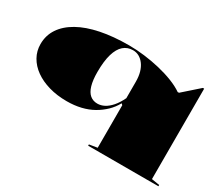

<svg xmlns="http://www.w3.org/2000/svg" viewBox="-125 -797 1459 1278"><g transform="rotate(30 604.5 -157.5)"><path d="M646 200V190L708 180V-147L698 -156Q677 -117 645 -86Q613 -55 572.5 -32Q532 -9 482 3Q432 15 373 15Q299 15 236.5 -3Q174 -21 128.5 -53.5Q83 -86 58 -130.5Q33 -175 33 -228Q33 -295 68.5 -348Q104 -401 170.5 -438.5Q237 -476 332.5 -495.5Q428 -515 549 -515Q606 -515 667 -507.5Q728 -500 787 -486Q846 -472 897 -452Q948 -432 984 -407L994 -408L1115 -515H1125V180L1186 190V200ZM558 -73Q585 -73 611 -86.5Q637 -100 662 -128.5Q687 -157 708 -201V-327Q708 -368 699 -399.5Q690 -431 673.5 -453.5Q657 -476 635.5 -488Q614 -500 588 -500Q546 -500 516 -474Q486 -448 470 -394Q454 -340 454 -256Q454 -194 466 -153Q478 -112 501.5 -92.5Q525 -73 558 -73Z"/></g></svg>

Font: Kalnia Expanded SemiBold
Style: Regular
Weight: 600
Width: 7
Designer: Frida Medrano
Foundry: Frida Medrano
Version: Version 1.105